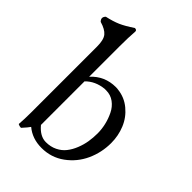

<svg xmlns="http://www.w3.org/2000/svg" viewBox="-208 -794 901 901"><g transform="rotate(45 242.5 -343.5)"><path d="M155.8 -354V-64.9Q189.9 -23.9 229 -23.9Q260.3 -23.9 285.2 -36.1Q310.1 -48.3 325.9 -68.4Q341.8 -88.4 352.5 -115.2Q363.3 -142.1 367.7 -169.2Q372.1 -196.3 372.1 -225.1Q372.1 -252.4 365.5 -280.8Q358.9 -309.1 345.9 -335.7Q333 -362.3 310.1 -379.2Q287.1 -396 257.8 -396H247.1Q190.9 -390.1 155.8 -354ZM82 -73.2V-511.2Q82 -555.7 66.4 -574.7Q50.8 -593.8 12.2 -605Q-4.9 -622.1 12.2 -639.2Q51.8 -647.9 79.3 -659.9Q106.9 -671.9 146 -698.2Q159.2 -698.2 159.2 -688Q155.8 -647.9 155.8 -583V-384.8Q205.6 -439 278.8 -439Q289.1 -439 293 -438Q340.8 -433.1 377.2 -402.8Q413.6 -372.6 431.4 -329.3Q449.2 -286.1 449.2 -237.8Q449.2 -174.8 423.6 -118.9Q397.9 -63 347.9 -26.6Q297.9 9.8 233.9 9.8Q172.4 9.8 129.9 -25.9Q123.5 -15.6 99.1 11.2Q88.4 11.2 79.1 5.9Q82 -29.8 82 -73.2Z"/></g></svg>

Font: Common Serif
Style: Regular
Weight: 400
Designer: Philipp H. Poll, Khaled Hosny
Foundry: Stefan Peev, Context Ltd.
Version: Version 1.026